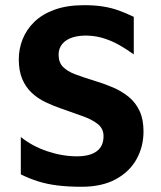

<svg xmlns="http://www.w3.org/2000/svg" viewBox="-20 -701 614 734"><path d="M292 13Q241.4 13 201 8.1Q160.6 3.2 126.6 -7.4Q92.6 -18 59.6 -34.4V-177.2Q103.6 -141.8 161.2 -122.6Q218.8 -103.4 274 -103.4Q323.6 -103.4 349.7 -122.7Q375.8 -142 375.8 -180.6Q375.8 -209.4 353.4 -227.1Q331 -244.8 293.5 -257.8Q256 -270.8 211.8 -286.8Q182 -297 153.3 -310.8Q124.6 -324.6 101.8 -345.7Q79 -366.8 65.4 -398.1Q51.8 -429.4 51.8 -474.8Q51.8 -513.8 66.5 -551Q81.2 -588.2 111.3 -617.5Q141.4 -646.8 188.7 -664Q236 -681.2 301.4 -681.2Q341.6 -681.2 373 -676.3Q404.4 -671.4 432.4 -661.5Q460.4 -651.6 491.4 -636.6V-493Q467.2 -510.6 439.8 -526.6Q412.4 -542.6 381.2 -553.1Q350 -563.6 316.2 -564.8Q282.8 -566 257.5 -558Q232.2 -550 218.1 -533Q204 -516 204 -491.8Q204 -462.2 221 -445.1Q238 -428 268.2 -416.7Q298.4 -405.4 337.6 -393.4Q377.4 -381.4 412.1 -366.6Q446.8 -351.8 472.9 -330Q499 -308.2 513.8 -276.3Q528.6 -244.4 528.6 -198.8Q528.6 -140 501.7 -92Q474.8 -44 422.1 -15.5Q369.4 13 292 13Z"/></svg>

Font: Maven Pro VF Beta
Style: Regular
Weight: 400
Designer: Joe Prince
Foundry: Joe Prince
Version: Version 2.002